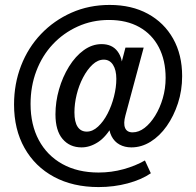

<svg xmlns="http://www.w3.org/2000/svg" viewBox="-20 -750 796 779"><path d="M380 9Q276 9 199 -32.5Q122 -74 79.5 -149.5Q37 -225 37 -326Q37 -410 65.5 -483.5Q94 -557 146.5 -612Q199 -667 270 -698.5Q341 -730 425 -730Q514 -730 580 -694Q646 -658 682.5 -593Q719 -528 719 -441Q719 -383 702 -331Q685 -279 656.5 -238.5Q628 -198 591 -175Q554 -152 513 -152Q486 -152 465 -163.5Q444 -175 432.5 -197.5Q421 -220 422 -251L439 -245Q411 -195 378 -173.5Q345 -152 311 -152Q263 -152 234 -186Q205 -220 205 -286Q205 -337 219.5 -387.5Q234 -438 260 -480Q286 -522 320 -546.5Q354 -571 392 -571Q435 -571 457 -541.5Q479 -512 476 -467L465 -465L489 -557H563L489 -282Q480 -249 487.5 -231Q495 -213 518 -213Q543 -213 566.5 -231Q590 -249 609.5 -280.5Q629 -312 640.5 -351.5Q652 -391 652 -434Q652 -505 624.5 -558Q597 -611 545.5 -640Q494 -669 422 -669Q354 -669 295.5 -642.5Q237 -616 194 -570Q151 -524 127.5 -462Q104 -400 104 -328Q104 -244 137.5 -181.5Q171 -119 233 -84.5Q295 -50 380 -50Q432 -50 481 -63.5Q530 -77 568 -99L592 -47Q554 -21 498 -6Q442 9 380 9ZM332 -216Q356 -216 378 -236.5Q400 -257 416.5 -289Q433 -321 442.5 -358.5Q452 -396 452 -430Q452 -466 438.5 -487Q425 -508 401 -508Q377 -508 355.5 -488Q334 -468 317 -435.5Q300 -403 291 -366Q282 -329 282 -294Q282 -255 295 -235.5Q308 -216 332 -216Z"/></svg>

Font: Instrument Sans Condensed Medium
Style: Regular
Weight: 500
Width: 3
Designer: Rodrigo Fuenzalida
Foundry: fragTYPE
Version: Version 1.000;gftools[0.9.28]